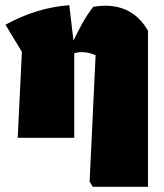

<svg xmlns="http://www.w3.org/2000/svg" viewBox="-20 -529 628 737"><path d="M48 0 64 -330 1 -434Q121 -500 246 -509L262 -373Q277 -405 296.5 -440Q316 -475 338 -503Q350 -505 361.5 -506Q373 -507 384 -507Q493 -507 548 -411V188H336L324 168L347 -317Q320 -329 294 -329Q280 -329 265 -325V0Z"/></svg>

Font: Piazzolla Black
Style: Regular
Weight: 900
Designer: Juan Pablo del Peral
Foundry: Huerta Tipografica
Version: Version 1.330